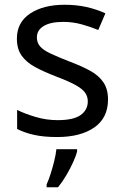

<svg xmlns="http://www.w3.org/2000/svg" viewBox="-20 -566 519 807"><path d="M434 -148Q434 -70 376 -30Q318 10 220 10Q164 10 123.5 1Q83 -8 52 -24V-104Q84 -88 129.5 -74.5Q175 -61 222 -61Q289 -61 319 -82.5Q349 -104 349 -140Q349 -160 338 -176Q327 -192 298.5 -208Q270 -224 217 -244Q165 -264 128 -284Q91 -304 71 -332Q51 -360 51 -404Q51 -472 106.5 -509Q162 -546 252 -546Q301 -546 343.5 -536.5Q386 -527 423 -510L393 -440Q359 -454 322 -464Q285 -474 246 -474Q192 -474 163.5 -456.5Q135 -439 135 -409Q135 -387 148 -371.5Q161 -356 191.5 -341.5Q222 -327 273 -307Q324 -288 360 -268Q396 -248 415 -219.5Q434 -191 434 -148ZM304 70Q300 88 287.5 115.5Q275 143 258.5 171Q242 199 224 221H176V209Q184 192 192.5 165.5Q201 139 208 110.5Q215 82 217 61H304Z"/></svg>

Font: Noto Sans Phoenician
Style: Regular
Weight: 400
Designer: Monotype Design Team
Foundry: Monotype Imaging Inc.
Version: Version 2.001; ttfautohint (v1.8.4.7-5d5b)